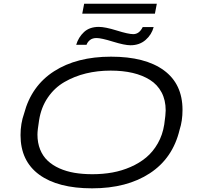

<svg xmlns="http://www.w3.org/2000/svg" viewBox="-20 -1004 1067 1036"><path d="M423.8 -930.2 434.1 -983.9H826.2L815.9 -930.2ZM391.1 -762.2Q403.3 -803.2 433.3 -831.1Q463.4 -858.9 513.2 -858.9Q547.4 -858.9 609.9 -839.4Q672.4 -819.8 699.2 -819.8Q731.4 -819.8 750 -857.9H809.1Q798.3 -816.9 765.4 -788.3Q732.4 -759.8 684.1 -759.8Q652.3 -759.8 589.4 -779.3Q526.4 -798.8 501 -798.8Q479 -798.8 465.6 -788.1Q452.1 -777.3 446.8 -762.2ZM477.1 12.2Q292.5 12.2 191.7 -61.5Q90.8 -135.3 90.8 -274.9Q90.8 -337.4 109.9 -391.1Q149.4 -541 272 -619.6Q394.5 -698.2 579.1 -698.2Q763.7 -698.2 864.3 -624.5Q964.8 -550.8 964.8 -411.1Q964.8 -351.6 949.2 -304.2Q912.6 -150.4 788.6 -69.1Q664.6 12.2 477.1 12.2ZM479 -64Q535.2 -64 586.4 -73.2Q637.7 -82.5 685.1 -103.3Q732.4 -124 769 -154.5Q805.7 -185.1 831.5 -230.5Q857.4 -275.9 866.2 -332Q874 -386.7 874 -408.2Q874 -463.9 851.8 -505.6Q829.6 -547.4 789.3 -572.8Q749 -598.1 695.8 -610.6Q642.6 -623 577.1 -623Q506.3 -623 443.6 -607.7Q380.9 -592.3 327.4 -561.3Q273.9 -530.3 237.8 -477.3Q201.7 -424.3 190.9 -355Q182.1 -300.8 182.1 -277.8Q182.1 -233.4 196.5 -197.5Q210.9 -161.6 237.1 -137Q263.2 -112.3 300.3 -95.7Q337.4 -79.1 381.8 -71.5Q426.3 -64 479 -64Z"/></svg>

Font: Archivo Expanded Light
Style: Italic
Weight: 300
Width: 7
Italic angle: -10°
Designer: Hector Gatti
Foundry: Omnibus-Type
Version: Version 2.001